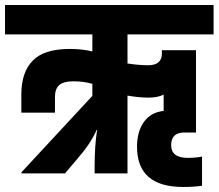

<svg xmlns="http://www.w3.org/2000/svg" viewBox="-60 -691 871 765"><path d="M791 -554H448V-438Q495 -431 530 -431Q585 -431 585 -478V-491H721V-163H674Q622 -163 622 -112.5Q622 -62 688 -62Q718 -62 745 -67V49Q713 54 670 54Q486 54 486 -106Q486 -168 514 -206Q542 -244 592 -249V-314Q568 -302 532 -302Q496 -302 448 -310V0H317V-26Q317 -113 327 -173H325Q299 -116 253 -64L199 0H26L25 -4L308 -309V-357Q273 -367 233 -367Q193 -367 176 -352Q159 -337 159 -305V-242H25V-315Q25 -403 70.5 -449.5Q116 -496 218 -496Q268 -496 308 -486V-554H-40V-671H791Z"/></svg>

Font: Khand
Style: Bold
Weight: 700
Designer: Devanagari: Sanchit Sawaria, Jyotish Sonowal; Latin: Satya Rajpurohit
Foundry: Indian Type Foundry
Version: Version 1.101;PS 1.0;hotconv 1.0.78;makeotf.lib2.5.61930; tt